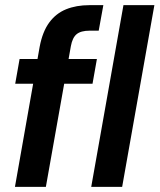

<svg xmlns="http://www.w3.org/2000/svg" viewBox="-20 -725 619 745"><path d="M38 0 134 -544Q145 -602 171 -637.5Q197 -673 236.5 -689Q276 -705 327 -705H381L363 -606H328Q294 -606 277.5 -592.5Q261 -579 255 -546L158 0ZM39 -400 56 -496H356L339 -400ZM334 0 459 -705H579L454 0Z"/></svg>

Font: DM Sans 36pt SemiBold
Style: Italic
Weight: 600
Italic angle: -10°
Designer: Colophon Foundry, Jonny Pinhorn
Foundry: Colophon Foundry
Version: Version 4.004;gftools[0.9.30]